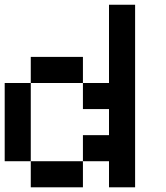

<svg xmlns="http://www.w3.org/2000/svg" viewBox="-20 -798 707 818"><path d="M111.1 -111.1H0V-444.4H111.1ZM444.4 -333.3H333.3V-444.4H444.4V-777.8H555.6V0H444.4V-111.1H333.3V-222.2H444.4ZM333.3 0H111.1V-111.1H333.3ZM333.3 -444.4H111.1V-555.6H333.3Z"/></svg>

Font: Pixeloid Mono
Style: Regular
Weight: 400
Monospace: yes
Designer: GGBotNet
Foundry: GGBotNet
Version: 0.5